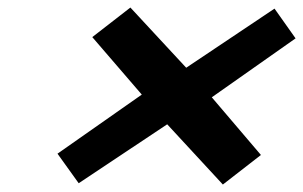

<svg xmlns="http://www.w3.org/2000/svg" viewBox="-20 -574 816 517"><path d="M191.9 -80.6 134.8 -160.2 361.8 -319.3 228.5 -474.1 331.1 -553.7 481.4 -391.6 719.2 -550.8 775.9 -470.7 550.3 -312 682.6 -156.7 580.1 -77.1 430.2 -239.3Z"/></svg>

Font: Cantarell
Style: Bold Italic
Weight: 700
Italic angle: -16°
Designer: Dave Crossland
Version: Version 1.004